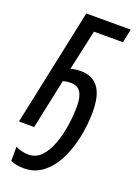

<svg xmlns="http://www.w3.org/2000/svg" viewBox="-177 -786 792 1101"><g transform="rotate(20 219.0 -235.5)"><path d="M116 243Q71 243 35 228V141Q75 160 114 160Q159 160 191 127Q223 94 243 40Q263 -14 272.5 -76.5Q282 -139 282 -197Q282 -253 263 -281.5Q244 -310 203 -310Q191 -310 179 -308.5Q167 -307 156 -303L92 0H-1L150 -714H421L404 -631H227L173 -385Q203 -393 234 -393Q305 -393 341.5 -345Q378 -297 378 -195Q378 -119 362 -41.5Q346 36 314 100.5Q282 165 232.5 204Q183 243 116 243Z"/></g></svg>

Font: Noto Sans ExtraCondensed Medium
Style: Italic
Weight: 500
Width: 2
Italic angle: -12°
Designer: Monotype Design Team
Foundry: Monotype Imaging Inc.
Version: Version 2.013; ttfautohint (v1.8.4.7-5d5b)